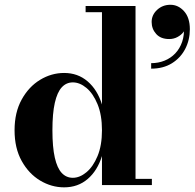

<svg xmlns="http://www.w3.org/2000/svg" viewBox="-20 -775 815 804"><path d="M248.5 9.5Q195.5 9.5 148 -19Q100.5 -47.5 70.8 -101Q41 -154.5 41 -229.5Q41 -304.5 70.8 -358.2Q100.5 -412 148 -440.8Q195.5 -469.5 248.5 -469.5Q306 -469.5 347 -434.2Q388 -399 407 -337.5V-724H338.5V-750H547.5V-26H616V0H407V-121.5Q388 -60.5 347.2 -25.5Q306.5 9.5 248.5 9.5ZM285 -30.5Q314 -30.5 342 -53.8Q370 -77 388.5 -121.5Q407 -166 407 -229.5Q407 -293.5 388.5 -338.5Q370 -383.5 342 -406.8Q314 -430 285 -430Q257.5 -430 238.5 -409.2Q219.5 -388.5 209.5 -344.2Q199.5 -300 199.5 -229.5Q199.5 -159 209.5 -115Q219.5 -71 238.5 -50.8Q257.5 -30.5 285 -30.5ZM613 -487.5V-510.5Q643 -510.5 669 -521Q695 -531.5 714 -551.5Q733 -571.5 742.8 -600Q752.5 -628.5 750 -664H757Q757.5 -653 748.2 -640.8Q739 -628.5 723.2 -620Q707.5 -611.5 688.5 -611.5Q653 -611.5 634 -632.8Q615 -654 615 -683Q615 -712.5 638 -733.8Q661 -755 693.5 -755Q726.5 -755 750.8 -728Q775 -701 775 -652.5Q775 -607.5 755.5 -570Q736 -532.5 699.8 -510Q663.5 -487.5 613 -487.5Z"/></svg>

Font: Bodoni Moda 9pt
Style: Bold
Weight: 700
Designer: Owen Earl
Foundry: indestructible type
Version: Version 2.005